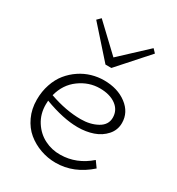

<svg xmlns="http://www.w3.org/2000/svg" viewBox="-183 -870 918 997"><g transform="rotate(30 276.0 -371.0)"><path d="M306.2 -557.1H271L112.8 -734.9L133.8 -755.9L288.1 -609.9L444.8 -755.9L464.8 -734.9ZM475.1 -103 501 -66.9Q409.7 14.2 300.8 14.2Q253.4 14.2 209.5 -1.5Q165.5 -17.1 130.6 -45.9Q95.7 -74.7 74.5 -120.4Q53.2 -166 53.2 -221.2Q53.2 -271 67.9 -314.2Q82.5 -357.4 107.4 -387.9Q132.3 -418.5 164.8 -440.2Q197.3 -461.9 233.4 -472.4Q269.5 -482.9 306.2 -482.9Q388.2 -482.9 442.6 -441.7Q497.1 -400.4 497.1 -336.9Q497.1 -294.4 469.2 -263.2Q441.4 -231.9 399.4 -217.5Q357.4 -203.1 308.1 -203.1Q221.2 -203.1 106.9 -246.1Q106 -238.3 106 -222.2Q106 -166 134 -122.1Q162.1 -78.1 206.5 -55.7Q251 -33.2 301.8 -34.2Q397.5 -35.2 475.1 -103ZM308.1 -436Q243.2 -436 187.3 -395.3Q131.3 -354.5 112.8 -282.2Q211.9 -247.1 300.8 -247.1Q357.9 -247.1 399.9 -270.5Q441.9 -293.9 441.9 -336.9Q441.9 -382.3 405 -409.2Q368.2 -436 308.1 -436Z"/></g></svg>

Font: BioRhyme Light
Style: Regular
Weight: 300
Designer: Aoife Mooney
Foundry: Aoife Mooney Type
Version: Version 1.500;PS 001.500;hotconv 1.0.88;makeotf.lib2.5.64775